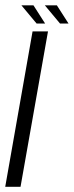

<svg xmlns="http://www.w3.org/2000/svg" viewBox="-25 -714 282 734"><path d="M-5 0H53.5L158.5 -594H99.5ZM204.5 -624H237L192.5 -693.5H146.5ZM115 -624H147.5L103 -693.5H57Z"/></svg>

Font: Anybody SemiCondensed Light
Style: Italic
Weight: 300
Width: 4
Italic angle: -10°
Version: Version 1.113;gftools[0.9.25]